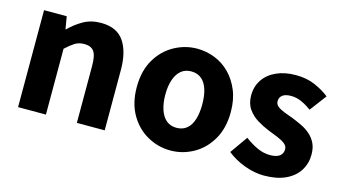

<svg xmlns="http://www.w3.org/2000/svg" viewBox="-71 -821 1912 1079"><g transform="rotate(15 885.0 -282.0)"><path d="M76 0V-564H208L220 -492H223Q259 -528 303 -553Q347 -578 405 -578Q497 -578 538.5 -517.5Q580 -457 580 -351V0H418V-330Q418 -393 400.5 -416Q383 -439 345 -439Q313 -439 290 -424.5Q267 -410 238 -383V0Z M965 14Q894 14 831 -21Q768 -56 729.5 -122.5Q691 -189 691 -282Q691 -376 729.5 -442Q768 -508 831 -543Q894 -578 965 -578Q1018 -578 1067.5 -558.5Q1117 -539 1155 -500.5Q1193 -462 1215.5 -407.5Q1238 -353 1238 -282Q1238 -189 1199.5 -122.5Q1161 -56 1098.5 -21Q1036 14 965 14ZM965 -118Q1001 -118 1025 -138Q1049 -158 1060.5 -195.5Q1072 -233 1072 -282Q1072 -332 1060.5 -369Q1049 -406 1025 -426Q1001 -446 965 -446Q930 -446 906 -426Q882 -406 869.5 -369Q857 -332 857 -282Q857 -233 869.5 -195.5Q882 -158 906 -138Q930 -118 965 -118Z M1509 14Q1453 14 1394.5 -8Q1336 -30 1293 -65L1365 -167Q1404 -138 1440 -122Q1476 -106 1512 -106Q1551 -106 1569 -120.5Q1587 -135 1587 -159Q1587 -178 1570.5 -191Q1554 -204 1527.5 -215Q1501 -226 1472 -237Q1437 -251 1403 -271.5Q1369 -292 1346.5 -324Q1324 -356 1324 -403Q1324 -455 1350.5 -494.5Q1377 -534 1425.5 -556Q1474 -578 1538 -578Q1602 -578 1651 -556.5Q1700 -535 1735 -507L1662 -410Q1632 -432 1602.5 -445Q1573 -458 1543 -458Q1509 -458 1492.5 -445Q1476 -432 1476 -410Q1476 -392 1491 -380Q1506 -368 1531 -358.5Q1556 -349 1586 -338Q1613 -327 1640 -314Q1667 -301 1689.5 -281Q1712 -261 1725 -234Q1738 -207 1738 -168Q1738 -117 1712 -75.5Q1686 -34 1635 -10Q1584 14 1509 14Z"/></g></svg>

Font: Noto Sans SC Thin ExtraBold
Style: Regular
Weight: 800
Version: Version 2.004-H2;hotconv 1.0.118;makeotfexe 2.5.65603